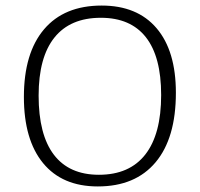

<svg xmlns="http://www.w3.org/2000/svg" viewBox="-20 -665 719 691"><path d="M346 -645Q474 -645 543.5 -563.5Q613 -482 613 -331Q613 -168 540 -81Q467 6 332 6Q204 6 135 -78Q66 -162 66 -316Q66 -474 138.5 -559.5Q211 -645 346 -645ZM343 -601Q233 -601 176 -530Q119 -459 119 -321Q119 -180 174 -108Q229 -36 336 -36Q446 -36 503 -109Q560 -182 560 -323Q560 -461 505 -531Q450 -601 343 -601Z"/></svg>

Font: Alegreya Sans Light
Style: Regular
Weight: 300
Designer: Juan Pablo del Peral
Foundry: Huerta Tipografica
Version: Version 2.007